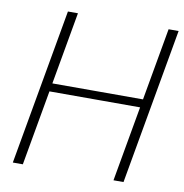

<svg xmlns="http://www.w3.org/2000/svg" viewBox="-79 -775 813 849"><g transform="rotate(10 327.5 -350.0)"><path d="M486 0 610 -700H655L531 0ZM34 0 158 -700H203L79 0ZM124 -338 130 -375H571L564 -338Z"/></g></svg>

Font: DM Sans ExtraLight
Style: Italic
Weight: 250
Italic angle: -10°
Designer: Colophon Foundry, Jonny Pinhorn
Foundry: Colophon Foundry
Version: Version 4.004;gftools[0.9.30]